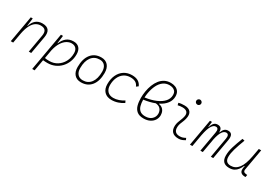

<svg xmlns="http://www.w3.org/2000/svg" viewBox="45 -1877 4599 3237"><g transform="rotate(30 2344.0 -259.0)"><path d="M48.3 0 139.6 -517.6H177.7L159.2 -365.7H166.5Q188 -442.9 238 -485.1Q288.1 -527.3 364.7 -527.3Q539.1 -527.3 506.3 -340.3L446.3 0H399.4L460 -344.2Q472.2 -413.1 447 -447.8Q421.9 -482.4 355 -482.4Q305.7 -482.4 262.5 -455.3Q219.2 -428.2 185.3 -366.2Q151.4 -304.2 130.4 -198.7L95.2 0Z M642.1 224.6H595.2L635.3 -0.5Q634.8 -0.5 634.3 -0.5L635.3 -1.5L726.6 -517.6H766.6L748 -375.5L746.1 -365.7H753.4Q779.8 -437.5 833.3 -482.4Q886.7 -527.3 971.7 -527.3Q1043 -527.3 1082 -484.1Q1121.1 -440.9 1121.1 -361.3Q1121.1 -282.2 1094.2 -214.6Q1067.4 -147 1019.3 -96.7Q971.2 -46.4 906.5 -18.3Q841.8 9.8 765.6 9.8Q744.1 9.8 723.1 8.5Q702.1 7.3 680.7 5.4ZM689.5 -42.5Q723.6 -35.2 776.4 -35.2Q861.3 -35.2 928.7 -77.4Q996.1 -119.6 1035.2 -192.4Q1074.2 -265.1 1074.2 -356.4Q1074.2 -416.5 1043.5 -449.5Q1012.7 -482.4 957 -482.4Q911.1 -482.4 864.3 -453.9Q817.4 -425.3 778.8 -364.7Q740.2 -304.2 718.3 -208Z M1417 9.8Q1334.5 9.8 1288.1 -42.5Q1241.7 -94.7 1241.7 -187.5Q1241.7 -347.7 1313.2 -437.5Q1384.8 -527.3 1511.7 -527.3Q1594.7 -527.3 1641.1 -474.1Q1687.5 -420.9 1687.5 -325.2Q1687.5 -167.5 1616 -78.9Q1544.4 9.8 1417 9.8ZM1426.8 -35.2Q1527.3 -35.2 1584 -111.3Q1640.6 -187.5 1640.6 -323.7Q1640.6 -398.4 1605.2 -440.4Q1569.8 -482.4 1505.9 -482.4Q1403.8 -482.4 1346.2 -406Q1288.6 -329.6 1288.6 -193.8Q1288.6 -119.1 1325.2 -77.1Q1361.8 -35.2 1426.8 -35.2Z M2021 -35.2Q2072.3 -35.2 2125.2 -53.5Q2178.2 -71.8 2223.1 -102.1L2241.7 -63Q2194.3 -30.3 2134.5 -10.3Q2074.7 9.8 2011.7 9.8Q1921.4 9.8 1870.6 -43Q1819.8 -95.7 1819.8 -189.9Q1819.8 -292 1855.7 -367.7Q1891.6 -443.4 1956.8 -485.4Q2022 -527.3 2109.4 -527.3Q2252.4 -527.3 2296.9 -419.9L2259.3 -391.6Q2239.7 -440.4 2200.9 -461.4Q2162.1 -482.4 2105.5 -482.4Q2033.7 -482.4 1980 -446.8Q1926.3 -411.1 1896.7 -346.7Q1867.2 -282.2 1866.7 -195.8Q1867.7 -120.1 1908.2 -77.6Q1948.7 -35.2 2021 -35.2Z M2741.2 -338.9V-333.5Q2780.8 -326.7 2804.7 -308.8Q2828.6 -291 2841.3 -268.3Q2854 -245.6 2858.4 -222.9Q2862.8 -200.2 2862.8 -182.6Q2862.8 -130.4 2835.4 -86.4Q2808.1 -42.5 2757.1 -16.4Q2706.1 9.8 2635.3 9.8Q2552.2 9.8 2506.6 -27.1Q2460.9 -64 2443.4 -127.2Q2425.8 -190.4 2425.8 -269Q2425.8 -299.8 2428.2 -332Q2430.7 -364.3 2436.5 -398.9Q2448.2 -468.8 2472.4 -530.5Q2496.6 -592.3 2533.7 -639.9Q2570.8 -687.5 2622.6 -714.6Q2674.3 -741.7 2740.7 -741.7Q2788.1 -741.7 2828.9 -725.6Q2869.6 -709.5 2894.8 -674.1Q2919.9 -638.7 2919.9 -580.6Q2919.9 -505.4 2873.8 -443.8Q2827.6 -382.3 2741.2 -338.9ZM2475.6 -305.7Q2597.2 -322.8 2686 -361.1Q2774.9 -399.4 2823.2 -454.8Q2871.6 -510.3 2871.6 -579.6Q2871.6 -627.9 2850.6 -653.1Q2829.6 -678.2 2799.3 -687.5Q2769 -696.8 2740.2 -696.8Q2670.9 -696.8 2619.4 -658.7Q2567.9 -620.6 2534.7 -553.5Q2501.5 -486.3 2485.8 -398.9Q2477.5 -353 2475.6 -305.7ZM2689.5 -315.9Q2596.7 -279.8 2474.6 -262.7Q2475.1 -197.8 2489.5 -146.2Q2503.9 -94.7 2540 -64.9Q2576.2 -35.2 2641.6 -35.2Q2723.1 -35.2 2769 -78.9Q2814.9 -122.6 2814.9 -185.1Q2814.9 -207.5 2805.9 -235.8Q2796.9 -264.2 2770 -287.1Q2743.2 -310.1 2689.5 -315.9Z M3424.8 -66.9 3439.9 -31.2Q3413.1 -14.2 3383.5 -2.2Q3354 9.8 3315.4 9.8Q3232.9 9.8 3192.4 -31.7Q3151.9 -73.2 3156.7 -153.3Q3159.2 -189.9 3170.9 -224.4Q3182.6 -258.8 3196.3 -291.5Q3210 -324.2 3217.3 -355Q3233.4 -417.5 3206.3 -450Q3179.2 -482.4 3114.3 -482.4Q3067.9 -482.4 3024.9 -471.2L3014.6 -513.7Q3043.5 -522 3072.3 -524.7Q3101.1 -527.3 3129.9 -527.3Q3212.9 -527.3 3248.3 -480.7Q3283.7 -434.1 3261.7 -345.2Q3253.4 -310.5 3240.5 -280.5Q3227.5 -250.5 3216.8 -221.2Q3206.1 -191.9 3203.6 -157.7Q3195.3 -35.2 3314.9 -35.2Q3345.7 -35.2 3369.1 -42.5Q3392.6 -49.8 3424.8 -66.9ZM3307.1 -646Q3287.1 -646 3272.7 -660.2Q3258.3 -674.3 3258.3 -694.3Q3258.3 -714.4 3272.7 -728.8Q3287.1 -743.2 3307.1 -743.2Q3327.1 -743.2 3341.6 -728.8Q3356 -714.4 3356 -694.3Q3356 -674.3 3341.6 -660.2Q3327.1 -646 3307.1 -646Z M3666.5 -517.6 3654.8 -414.6H3661.1Q3677.2 -470.2 3704.6 -498.8Q3731.9 -527.3 3775.9 -527.3Q3863.3 -527.3 3859.9 -429.2H3866.2Q3883.3 -477.5 3909.9 -502.4Q3936.5 -527.3 3980.5 -527.3Q4082.5 -527.3 4058.6 -390.6L3989.7 0H3943.4L4011.7 -389.6Q4020 -435.5 4008.3 -459Q3996.6 -482.4 3968.3 -482.4Q3878.4 -482.4 3835 -274.4L3786.6 0H3739.7L3808.6 -389.6Q3825.7 -482.4 3765.1 -482.4Q3672.4 -482.4 3626.5 -242.7V-244.6L3583.5 0H3536.6L3627.9 -517.6Z M4303.2 10.3Q4152.3 10.3 4152.3 -145Q4152.3 -227.1 4180.2 -317.6Q4208 -408.2 4254.9 -527.3L4299.3 -518.1Q4250.5 -388.7 4224.9 -300.8Q4199.2 -212.9 4199.2 -147.5Q4199.2 -34.7 4308.1 -34.7Q4398.9 -34.7 4459 -112.8Q4519 -190.9 4549.8 -358.4L4578.6 -517.6H4625L4552.2 -106.9Q4546.4 -73.2 4561.8 -58.1Q4577.1 -43 4620.1 -40.5L4628.9 -40L4620.6 4.9H4615.2Q4562.5 4.9 4537.4 -13.9Q4512.2 -32.7 4508.8 -66.7Q4505.4 -100.6 4517.6 -147H4508.3Q4489.3 -103 4463.1 -67.4Q4437 -31.7 4398.4 -10.7Q4359.9 10.3 4303.2 10.3Z"/></g></svg>

Font: Cascadia Code NF ExtraLight
Style: Italic
Weight: 200
Italic angle: -10°
Monospace: yes
Designer: Aaron Bell
Foundry: Saja Typeworks
Version: Version 2404.023; ttfautohint (v1.8.4)